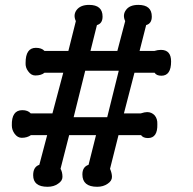

<svg xmlns="http://www.w3.org/2000/svg" viewBox="-20 -738 768 766"><path d="M453.8 -455.9H320L273.8 -270.3H407.7ZM479.5 -653.8Q468.2 -677.9 482.1 -697.4Q496.4 -718.5 531.8 -718.5Q585.6 -718.5 585.6 -671.8Q585.6 -644.1 563.1 -637.9L536.9 -534.9H596.4Q609.2 -539 622.1 -539Q662.6 -539 662.6 -492.8Q662.6 -435.9 624.1 -435.9Q604.1 -435.9 596.9 -447.7H516.4L474.4 -285.6H541.5Q557.4 -290.8 567.2 -290.8Q584.6 -290.8 596.9 -277.9Q608.7 -264.1 607.7 -242.6Q609.2 -187.2 570.3 -187.2Q550.8 -187.2 542.6 -199H452.8L419 -64.6Q426.7 -46.7 426.7 -32.3Q426.7 -16.4 409.7 -5.1Q392.3 7.2 367.7 7.2Q308.7 7.2 308.7 -42.1Q308.7 -72.3 333.3 -80.5L363.1 -199H255.9L221.5 -64.6Q229.2 -51.3 229.2 -32.3Q229.2 -16.4 211.8 -5.1Q194.9 7.2 169.7 7.2Q112.3 7.2 112.3 -39Q112.3 -72.3 136.9 -80.5L168.2 -199H103.6Q88.2 -188.2 66.7 -188.2Q50.3 -188.2 38.5 -204.1Q27.2 -219.5 27.2 -237.4Q25.6 -298.5 69.2 -298.5Q91.3 -298.5 102.6 -285.6H189.2L232.3 -447.7H157.4Q144.6 -436.9 120.5 -436.9Q104.1 -436.9 92.3 -453.8Q81 -468.7 82.1 -487.2Q82.1 -547.2 123.1 -547.2Q146.2 -547.2 157.4 -534.9H252.8L282.6 -653.8Q271.3 -677.9 285.1 -697.4Q300.5 -718.5 335.4 -718.5Q389.2 -718.5 389.2 -671.8Q389.2 -644.1 366.7 -637.9L341 -534.9H448.2Z"/></svg>

Font: Myanmar Handwriting
Style: Regular
Weight: 400
Designer: Khon Soe Zaw Thu
Foundry: PaOh Unicode khonsoezawthu@gmail.com and @hotmail.com
Version: Version 1.30 November 9, 2016